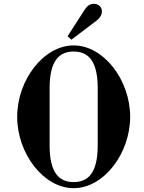

<svg xmlns="http://www.w3.org/2000/svg" viewBox="-20 -968 752 1006"><path d="M334 -778 354 -760 486 -860C503 -873 514 -890 514 -908C514 -932 496 -948 472 -948C454 -948 439 -941 423 -916ZM70 -356C70 -164 208 18 366 18C524 18 662 -164 662 -356C662 -548 524 -730 366 -730C208 -730 70 -548 70 -356ZM240 -206V-506C240 -650 290 -698 366 -698C442 -698 492 -650 492 -506V-206C492 -62 442 -14 366 -14C290 -14 240 -62 240 -206Z"/></svg>

Font: Old Standard
Style: Bold
Weight: 700
Designer: Alexey Kryukov <alexios@thessalonica.org.ru>
Version: Version 2.0.2